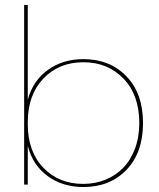

<svg xmlns="http://www.w3.org/2000/svg" viewBox="-20 -750 647 780"><path d="M78.1 -730H92.8V-345.2Q114.3 -422.9 175 -466.3Q235.8 -509.8 318.8 -509.8Q426.3 -509.8 493.7 -439.9Q561 -370.1 561 -250Q561 -129.9 493.9 -60.1Q426.8 9.8 318.8 9.8Q235.4 9.8 174.3 -34.2Q113.3 -78.1 92.8 -157.2V0H78.1ZM92.8 -246.1Q92.8 -134.3 156 -68.6Q219.2 -2.9 317.9 -2.9Q366.2 -2.9 408 -19.8Q449.7 -36.6 480.2 -67.9Q510.7 -99.1 528.3 -146Q545.9 -192.9 545.9 -250Q545.9 -363.8 481.9 -430.4Q418 -497.1 318.8 -497.1Q219.2 -497.1 156 -430.7Q92.8 -364.3 92.8 -252.9Z"/></svg>

Font: Human Sans Thin
Style: Regular
Weight: 100
Designer: Tim Radville
Foundry: Continuum
Version: Version 1.000;FEAKit 1.0